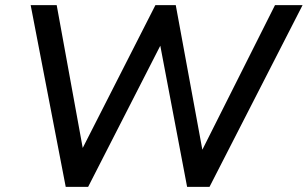

<svg xmlns="http://www.w3.org/2000/svg" viewBox="-20 -725 1194 745"><path d="M235 0 99 -705H200L311 -96H273L583 -705H662L774 -96H741L1047 -705H1154L793 0H706L596 -579H618L322 0Z"/></svg>

Font: Nunito Sans 12pt ExtraLight 12pt SemiBold
Style: Italic
Weight: 600
Italic angle: -9°
Version: Version 3.101;gftools[0.9.27]